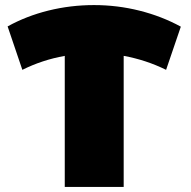

<svg xmlns="http://www.w3.org/2000/svg" viewBox="-20 -736 752 756"><path d="M634 -461Q555 -500 467 -516V0H235V-516Q146 -500 68 -461L10 -632Q84 -673 171 -694.5Q258 -716 350 -716Q442 -716 529.5 -694Q617 -672 692 -631Z"/></svg>

Font: TypoPRO Montserrat Alternates
Style: Regular
Weight: 900
Designer: Julieta Ulanovsky
Foundry: Julieta Ulanovsky
Version: Version 6.001